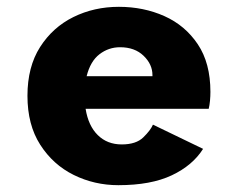

<svg xmlns="http://www.w3.org/2000/svg" viewBox="-20 -532 690 563"><path d="M327 11Q257 11 196.2 -19Q135.5 -49 98 -107.5Q60.5 -166 60.5 -251Q60.5 -336 97.5 -394Q134.5 -452 195.2 -482Q256 -512 328.5 -512Q401 -512 462 -484.8Q523 -457.5 560 -402.2Q597 -347 597 -262.5Q597 -250.5 595.8 -236.8Q594.5 -223 592 -213H231Q239 -163 266.8 -135.8Q294.5 -108.5 337 -108.5Q379 -108.5 400.2 -129.2Q421.5 -150 428.5 -166.5L575.5 -95.5Q545 -47 483.8 -18Q422.5 11 327 11ZM332 -393.5Q298.5 -393.5 271.8 -373Q245 -352.5 234 -308.5H427V-312Q427 -343.5 401 -368.5Q375 -393.5 332 -393.5Z"/></svg>

Font: Trispace
Style: Bold
Weight: 700
Designer: Tyler Finck
Foundry: Etcetera Type Company
Version: Version 1.210; ttfautohint (v1.8.3)